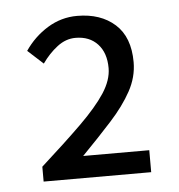

<svg xmlns="http://www.w3.org/2000/svg" viewBox="-38 -834 444 476"><g transform="rotate(-5 183.5 -596.0)"><path d="M52.1 -394.5V-431.5Q112.6 -485.8 153.9 -526.4Q195.2 -567 216.2 -599.1Q237.1 -631.2 237.1 -660.8Q237.1 -698.8 216.8 -720.7Q196.5 -742.6 161.8 -742.6Q137.5 -742.6 116.3 -726.3Q95.1 -710.1 78.1 -685.9L39.7 -720.9Q62.6 -754.6 96.7 -775.6Q130.7 -796.5 170.4 -796.5Q228.9 -796.5 264.6 -764.5Q300.2 -732.5 300.2 -670.1Q300.2 -632.9 281.2 -598.3Q262.2 -563.6 229.5 -527.7Q196.9 -491.7 155.3 -449.2H319.8V-394.5Z"/></g></svg>

Font: Source Sans 3
Style: Regular
Weight: 200
Designer: Paul D. Hunt
Foundry: Adobe
Version: Version 3.046;hotconv 1.0.118;makeotfexe 2.5.65603